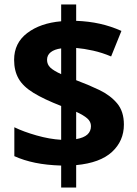

<svg xmlns="http://www.w3.org/2000/svg" viewBox="-20 -779 612 857"><path d="M253 -40Q188 -42 137 -52.5Q86 -63 44 -82V-211Q85 -191 143 -174.5Q201 -158 253 -155V-306Q176 -336 129.5 -364.5Q83 -393 63 -428Q43 -463 43 -512Q43 -587 101.5 -631.5Q160 -676 253 -684V-759H320V-686Q376 -684 425.5 -673Q475 -662 522 -641L476 -527Q436 -544 395.5 -553Q355 -562 320 -565V-421Q374 -401 423 -377.5Q472 -354 502.5 -318Q533 -282 533 -223Q533 -150 480 -101Q427 -52 320 -42V58H253ZM320 -158Q354 -164 370 -178.5Q386 -193 386 -216Q386 -236 369.5 -250.5Q353 -265 320 -280ZM253 -563Q223 -559 206.5 -546Q190 -533 190 -512Q190 -491 205 -477Q220 -463 253 -448Z"/></svg>

Font: Noto Naskh Arabic
Style: Regular
Weight: 400
Designer: Monotype Design Team, David Williams, Mohamad Dakak and Nizar Qandah
Foundry: Monotype Imaging Inc.
Version: Version 2.013